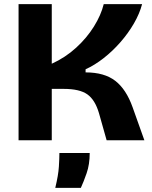

<svg xmlns="http://www.w3.org/2000/svg" viewBox="-20 -680 739 931"><path d="M70 0V-660H231V-371Q297 -401 349 -448.5Q401 -496 435.5 -551.5Q470 -607 483 -660H669Q657 -614 629.5 -566.5Q602 -519 564 -475.5Q526 -432 482.5 -398Q439 -364 395 -344V-329Q486 -329 539 -288Q592 -247 623 -160L680 0H497L460 -131Q441 -196 403.5 -222.5Q366 -249 289 -249H231V0ZM248 231Q263 169 265.5 128Q268 87 268 62H415Q415 117 400 160Q385 203 372 231Z"/></svg>

Font: Bricolage Grotesque 12pt ExtraBold
Style: Regular
Weight: 800
Designer: Mathieu Triay
Foundry: Atelier Triay
Version: Version 1.001; ttfautohint (v1.8.4.7-5d5b);gftools[0.9.33.de